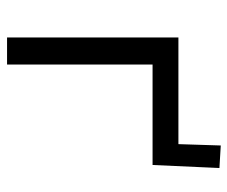

<svg xmlns="http://www.w3.org/2000/svg" viewBox="-72 -590 661 558"><g transform="rotate(90 259.0 -310.5)"><path d="M88.4 -498H398.4L402.3 -621.1L467.8 -617.2L459 -422.9H167V0H88.4Z"/></g></svg>

Font: Fantasque Sans Mono
Style: Regular
Weight: 400
Monospace: yes
Designer: Jany Belluz
Version: Version 1.8.0 ; ttfautohint (v1.8.2)